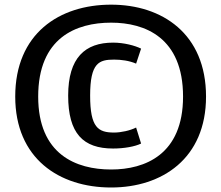

<svg xmlns="http://www.w3.org/2000/svg" viewBox="-20 -794 957 832"><path d="M46 -375.5C46 -107.1 236.4 18.5 461.5 18.5C682.3 18.5 872.8 -107.1 872.8 -375.5C872.8 -648.2 682.3 -773.8 461.5 -773.8C236.4 -773.8 46 -648.2 46 -375.5ZM773.2 -375.5C773.2 -124.4 608.7 -59.5 461.5 -59.5C310 -59.5 145.5 -124.4 145.5 -375.5C145.5 -630.9 310 -695.8 461.5 -695.8C608.7 -695.8 773.2 -630.9 773.2 -375.5ZM569.8 -241.3C543.8 -228.3 504.8 -219.6 474.5 -219.6C405.3 -219.6 370.6 -241.3 370.6 -379.8C370.6 -522.7 409.6 -535.7 474.5 -535.7C504.8 -535.7 539.5 -531.3 569.8 -518.3L591.4 -583.3C565.4 -596.3 517.8 -609.3 470.2 -609.3C349 -609.3 275.4 -544.3 275.4 -379.8C275.4 -215.3 340.3 -150.4 470.2 -150.4C517.8 -150.4 565.4 -159 591.4 -172Z"/></svg>

Font: PleaseOptimize
Style: Demi-Bold
Weight: 600
Version: Version 001.000